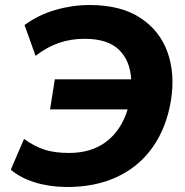

<svg xmlns="http://www.w3.org/2000/svg" viewBox="-20 -736 741 767"><path d="M243 11Q174 10 117.5 -8Q61 -26 23 -58L76 -181Q118 -151 158 -138Q198 -125 256 -125Q345 -125 404.5 -170Q464 -215 490 -299H180L199 -419H504Q500 -494 455 -537.5Q410 -581 318 -581Q264 -581 216.5 -565Q169 -549 122 -513L78 -636Q134 -677 202 -696.5Q270 -716 338 -716Q462 -716 540 -665Q618 -614 649 -528Q680 -442 663 -335Q645 -226 590 -148Q535 -70 447 -29Q359 12 243 11Z"/></svg>

Font: Mulish ExtraBold
Style: Italic
Weight: 800
Italic angle: -9°
Designer: Vernon Adams
Foundry: Vernon Adams
Version: Version 3.603; ttfautohint (v1.8.3)